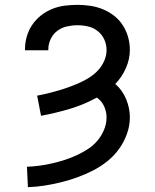

<svg xmlns="http://www.w3.org/2000/svg" viewBox="-20 -548 640 791"><path d="M95 223 91 139Q117 138 143 134.5Q169 131 195 125Q221 119 246 111Q271 103 295 92Q319 81 341.5 66.5Q364 52 381 32Q398 12 408.5 -13Q419 -38 419 -64Q419 -88 409 -110Q399 -132 379 -146Q326 -117 267.5 -99.5Q209 -82 149 -71L133 -154Q155 -158 177.5 -163.5Q200 -169 222 -175.5Q244 -182 266 -190Q288 -198 309 -207.5Q330 -217 349.5 -229.5Q369 -242 384.5 -259Q400 -276 409.5 -297.5Q419 -319 419 -342Q419 -365 409.5 -385.5Q400 -406 382.5 -420Q365 -434 343 -439Q321 -444 299 -444Q277 -444 255 -439Q233 -434 215.5 -420.5Q198 -407 188.5 -386.5Q179 -366 179 -344V-341H83V-346Q83 -372 90.5 -398Q98 -424 113 -446Q128 -468 149 -484.5Q170 -501 194.5 -511Q219 -521 245.5 -524.5Q272 -528 299 -528Q326 -528 352.5 -524Q379 -520 403.5 -510Q428 -500 449.5 -483.5Q471 -467 485.5 -444.5Q500 -422 507.5 -396Q515 -370 515 -343Q515 -304 498.5 -267Q482 -230 455 -202Q470 -189 481 -173.5Q492 -158 499.5 -140Q507 -122 511 -103Q515 -84 515 -65Q515 -30 503 3.5Q491 37 470.5 65.5Q450 94 422.5 116Q395 138 364 154Q333 170 300 182Q267 194 233 202.5Q199 211 164.5 216.5Q130 222 95 223Z"/></svg>

Font: Iosevka Aile Medium
Style: Regular
Weight: 500
Designer: Belleve Invis
Foundry: Belleve Invis
Version: Version 27.3.5; ttfautohint (v1.8.4)